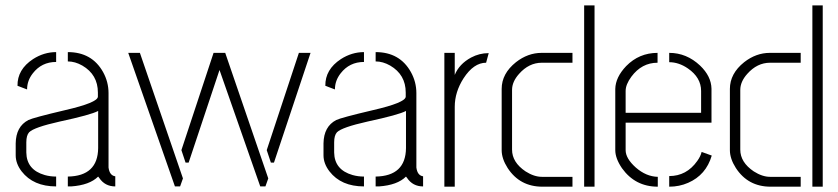

<svg xmlns="http://www.w3.org/2000/svg" viewBox="-20 -703 3157 723"><path d="M39.1 -118.2V-163.1Q40 -226.6 86.9 -251Q104.5 -259.8 224.6 -288.1Q347.7 -316.4 348.6 -338.9V-354.5Q348.6 -421.9 290 -456.1Q262.7 -471.7 235.4 -471.7V-506.8Q326.2 -506.8 368.2 -431.6Q388.7 -394.5 388.7 -352.5V-72.3Q392.6 -42 414.1 -39.1V-1Q375 -1 353.5 -33.2Q351.6 -36.1 349.6 -38.1Q317.4 -5.9 248 -1Q241.2 -1 235.4 -1V-38.1Q348.6 -40 349.6 -145.5V-285.2Q322.3 -270.5 204.1 -245.1Q108.4 -223.6 89.8 -205.1Q79.1 -193.4 79.1 -167V-128.9Q80.1 -63.5 148.4 -43.9Q168.9 -38.1 191.4 -38.1V-1Q105.5 -1 61.5 -57.6Q39.1 -86.9 39.1 -118.2ZM45.9 -379.9Q44.9 -441.4 104.5 -480.5Q145.5 -506.8 191.4 -506.8V-469.7Q136.7 -469.7 103.5 -426.8Q82 -399.4 82 -366.2Z M462.9 -503.9 638.7 -1H658.2L668.9 -31.2L506.8 -503.9ZM663.1 -137.7 678.7 -90.8H690.4L806.6 -439.5L960 -1H979.5L990.2 -31.2L828.1 -503.9H784.2ZM984.4 -137.7 1000 -90.8H1011.7L1149.4 -503.9H1105.5Z M1198.2 -118.2V-163.1Q1199.2 -226.6 1246.1 -251Q1263.7 -259.8 1383.8 -288.1Q1506.8 -316.4 1507.8 -338.9V-354.5Q1507.8 -421.9 1449.2 -456.1Q1421.9 -471.7 1394.5 -471.7V-506.8Q1485.4 -506.8 1527.3 -431.6Q1547.9 -394.5 1547.9 -352.5V-72.3Q1551.8 -42 1573.2 -39.1V-1Q1534.2 -1 1512.7 -33.2Q1510.7 -36.1 1508.8 -38.1Q1476.6 -5.9 1407.2 -1Q1400.4 -1 1394.5 -1V-38.1Q1507.8 -40 1508.8 -145.5V-285.2Q1481.4 -270.5 1363.3 -245.1Q1267.6 -223.6 1249 -205.1Q1238.3 -193.4 1238.3 -167V-128.9Q1239.3 -63.5 1307.6 -43.9Q1328.1 -38.1 1350.6 -38.1V-1Q1264.6 -1 1220.7 -57.6Q1198.2 -86.9 1198.2 -118.2ZM1205.1 -379.9Q1204.1 -441.4 1263.7 -480.5Q1304.7 -506.8 1350.6 -506.8V-469.7Q1295.9 -469.7 1262.7 -426.8Q1241.2 -399.4 1241.2 -366.2Z M1653.3 0V-503.9H1692.4V-420.9Q1709 -461.9 1753.9 -486.3Q1785.2 -502.9 1819.3 -502.9H1820.3L1810.5 -466.8Q1763.7 -466.8 1725.6 -408.2Q1692.4 -356.4 1692.4 -300.8V0Z M1869.1 -137.7V-368.2Q1869.1 -425.8 1922.9 -468.8Q1967.8 -503.9 2019.5 -503.9H2135.7V-466.8H2020.5Q1971.7 -466.8 1934.6 -424.8Q1908.2 -395.5 1908.2 -364.3V-139.6Q1908.2 -91.8 1959 -57.6Q1991.2 -37.1 2020.5 -37.1H2135.7V0H2022.5Q1937.5 0 1891.6 -70.3Q1869.1 -105.5 1869.1 -137.7ZM2179.7 0V-682.6H2218.8V0Z M2296.9 -137.7V-368.2Q2297.9 -412.1 2337.9 -454.1Q2386.7 -503.9 2456.1 -503.9V-466.8Q2396.5 -466.8 2357.4 -414.1Q2335.9 -384.8 2335.9 -360.4V-278.3H2620.1V-360.4Q2620.1 -411.1 2570.3 -445.3Q2536.1 -468.8 2500 -468.8V-503.9Q2565.4 -503.9 2616.2 -456.1Q2658.2 -416 2659.2 -369.1V-241.2H2335.9V-137.7Q2335.9 -106.4 2374 -72.3Q2413.1 -38.1 2457 -37.1V0Q2372.1 0 2322.3 -69.3Q2296.9 -106.4 2296.9 -137.7ZM2500 0V-40Q2565.4 -40 2605.5 -96.7Q2618.2 -114.3 2622.1 -130.9L2660.2 -117.2Q2638.7 -43.9 2571.3 -14.6Q2538.1 0 2500 0Z M2728.5 -137.7V-368.2Q2728.5 -425.8 2782.2 -468.8Q2827.1 -503.9 2878.9 -503.9H2995.1V-466.8H2879.9Q2831.1 -466.8 2793.9 -424.8Q2767.6 -395.5 2767.6 -364.3V-139.6Q2767.6 -91.8 2818.4 -57.6Q2850.6 -37.1 2879.9 -37.1H2995.1V0H2881.8Q2796.9 0 2751 -70.3Q2728.5 -105.5 2728.5 -137.7ZM3039.1 0V-682.6H3078.1V0Z"/></svg>

Font: Post No Bills Jaffna Light
Style: Regular
Weight: 300
Designer: Kosala Senevirathne, Siva Puranthara, Lasantha Premarathna, Tharique Azeez
Foundry: Mooniak
Version: Version 1.220 ; ttfautohint (v1.6)